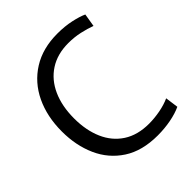

<svg xmlns="http://www.w3.org/2000/svg" viewBox="-207 -869 1009 1009"><g transform="rotate(-45 297.5 -364.0)"><path d="M381 12Q266 12 190 -37.5Q114 -87 76.5 -171Q39 -255 39 -359Q39 -470 80 -556Q121 -642 199 -691Q277 -740 386 -740Q441 -740 487 -730Q533 -720 561 -707L549 -634Q517 -646 476.5 -655Q436 -664 391 -664Q310 -664 252 -626.5Q194 -589 163.5 -521Q133 -453 133 -362Q133 -274 162.5 -206.5Q192 -139 250 -101.5Q308 -64 392 -64Q433 -64 475 -72Q517 -80 550 -95L560 -22Q526 -6 479 3Q432 12 381 12Z"/></g></svg>

Font: Murecho
Style: Regular
Weight: 400
Designer: Neil Summerour
Foundry: Positype
Version: Version 1.010; ttfautohint (v1.8.3)